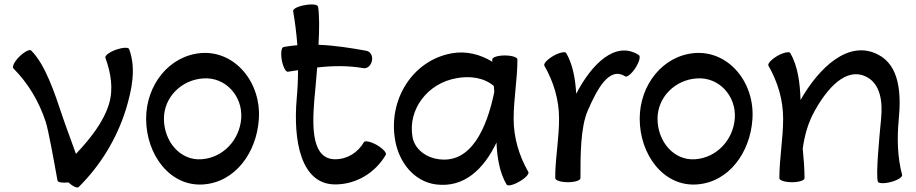

<svg xmlns="http://www.w3.org/2000/svg" viewBox="-20 -800 4111 862"><path d="M333 40C431 -57 504 -177 545 -308C572 -397 592 -492 560 -579C557 -589 530 -587 501 -577C471 -566 450 -550 453 -541C478 -473 490 -400 469 -332C444 -251 385 -177 321 -109C302 -164 278 -225 260 -279C225 -384 183 -511 120 -573C113 -580 90 -568 67 -546C45 -524 33 -500 40 -493C107 -426 155 -344 185 -254C198 -213 222 -79 238 10C239 19 261 22 287 19C307 37 327 46 333 40Z M893 28C1036 18 1132 -115 1142 -264C1154 -427 1038 -572 885 -562C739 -551 636 -418 636 -267C636 -105 744 39 893 28ZM716 -267C716 -364 795 -442 893 -448C991 -455 1070 -370 1063 -269C1056 -172 982 -92 885 -85C789 -78 716 -165 716 -267Z M1273 -478C1288 -480 1303 -483 1318 -485C1318 -442 1316 -399 1312 -356C1296 -170 1330 28 1485 28C1579 28 1665 -24 1712 -105C1717 -114 1699 -133 1672 -149C1645 -164 1619 -170 1614 -162C1587 -115 1539 -85 1485 -85C1381 -85 1381 -224 1391 -349C1395 -394 1400 -445 1404 -497C1473 -505 1543 -506 1612 -494C1629 -491 1646 -506 1650 -528C1654 -549 1643 -569 1625 -572C1554 -585 1482 -596 1410 -599C1414 -670 1414 -734 1408 -770C1406 -780 1380 -783 1349 -777C1318 -772 1294 -760 1296 -750C1305 -699 1311 -648 1315 -597C1294 -595 1274 -593 1253 -589C1243 -587 1240 -561 1245 -530C1251 -499 1263 -476 1273 -478Z M2352 -28C2310 -101 2286 -183 2286 -267C2286 -356 2303 -444 2303 -533C2303 -543 2278 -551 2246 -551C2215 -551 2190 -543 2190 -533C2190 -530 2190 -526 2190 -523C2136 -556 2073 -572 2010 -561C1832 -530 1722 -352 1754 -171C1771 -71 1839 15 1937 28C2063 44 2151 -39 2209 -160C2212 -92 2223 -25 2254 28C2259 37 2285 31 2312 15C2339 0 2357 -20 2352 -28ZM1951 -85C1894 -92 1842 -129 1832 -185C1810 -310 1901 -427 2030 -449C2089 -460 2153 -452 2197 -414C2198 -405 2199 -396 2199 -386C2165 -223 2095 -66 1951 -85Z M2586 0C2586 -103 2586 -229 2619 -304C2661 -400 2715 -503 2787 -457C2795 -452 2816 -469 2833 -495C2850 -522 2857 -547 2848 -553C2744 -619 2637 -514 2567 -379C2563 -445 2552 -510 2522 -562C2517 -570 2491 -564 2464 -549C2437 -533 2419 -514 2424 -505C2466 -432 2490 -351 2490 -267C2490 -186 2476 -106 2473 -26C2473 -19 2473 -12 2473 -4C2473 -4 2473 -3 2473 -2C2473 -1 2473 -1 2473 0C2473 10 2498 18 2530 18C2561 18 2586 10 2586 0Z M3109 28C3252 18 3348 -115 3358 -264C3370 -427 3254 -572 3101 -562C2955 -551 2852 -418 2852 -267C2852 -105 2960 39 3109 28ZM2932 -267C2932 -364 3011 -442 3109 -448C3207 -455 3286 -370 3279 -269C3272 -172 3198 -92 3101 -85C3005 -78 2932 -165 2932 -267Z M3430 -505C3472 -432 3496 -351 3496 -267C3496 -178 3479 -89 3479 0C3479 10 3504 18 3536 18C3567 18 3592 10 3592 0C3592 -44 3588 -89 3584 -133C3592 -192 3608 -249 3637 -301C3694 -404 3779 -501 3870 -455C3933 -423 3943 -343 3936 -270C3927 -175 3912 -19 3921 15C3923 24 3950 25 3980 17C4010 9 4033 -5 4030 -15C4009 -95 4007 -180 4015 -263C4026 -378 4020 -505 3922 -555C3790 -623 3658 -498 3574 -351C3572 -427 3562 -503 3528 -562C3523 -570 3497 -564 3470 -549C3443 -533 3425 -514 3430 -505Z"/></svg>

Font: Nupuram SemiBold
Style: Regular
Weight: 600
Designer: Santhosh Thottingal (santhosh.thottingal@gmail.com)
Foundry: SMC
Version: Version 1.000